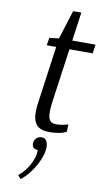

<svg xmlns="http://www.w3.org/2000/svg" viewBox="-103 -706 568 1041"><g transform="rotate(10 181.5 -185.0)"><path d="M356 -451H228L186 -152Q182 -124 182 -98Q182 -65 192.5 -51.5Q203 -38 226 -38Q244 -38 260.5 -41Q277 -44 285 -46L293 -49L292 -9Q262 10 197 10Q151 10 129 -12.5Q107 -35 107 -86Q107 -110 111 -134L155 -451H103L110 -493L162 -499L212 -658H257L235 -500H363ZM137 54Q149 45 163 45Q177 45 186 54L190 60Q198 74 198 93Q198 137 166 195.5Q134 254 89 288L73 269Q110 239 132.5 195.5Q155 152 154 117Q138 117 129 108Q122 100 122 87Q122 66 137 54Z"/></g></svg>

Font: Arsenal
Style: Italic
Weight: 400
Italic angle: -9.10001°
Designer: Andrij Shevchenko
Foundry: Stairsfor
Version: Version 2.001;PS 002.001;hotconv 1.0.88;makeotf.lib2.5.64775